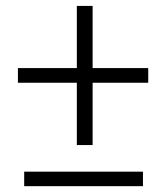

<svg xmlns="http://www.w3.org/2000/svg" viewBox="-20 -639 570 659"><path d="M488.8 -405.3V-355H297.9V-141.1H243.7V-355H41.5V-405.3H243.7V-618.7H297.9V-405.3ZM470.7 -49.8V0H63V-49.8Z"/></svg>

Font: Vazirmatn FD ExtraLight
Style: Regular
Weight: 200
Designer: Saber Rastikerdar
Foundry: Saber Rastikerdar
Version: Version 33.003